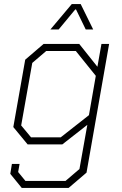

<svg xmlns="http://www.w3.org/2000/svg" viewBox="-20 -716 603 952"><path d="M521 -498 409 140 320 216H88L31 146L39 97H77L70 137L106 181H305L374 122L413 -97L289 0H117L46 -86L105 -420L196 -498H373L463 -385L483 -498ZM455 -340 356 -463H209L140 -404L85 -94L134 -35H281L421 -145ZM336 -696H380L442 -570H405L357 -669H353L271 -570H230Z"/></svg>

Font: Chakra Petch ExtraLight
Style: Italic
Weight: 275
Italic angle: -10°
Designer: Katatrad Aksorn Co.,Ltd.
Foundry: Cadson Demak Co.,Ltd.
Version: Version 1.000; ttfautohint (v1.6)